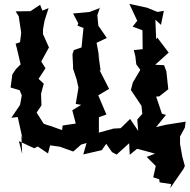

<svg xmlns="http://www.w3.org/2000/svg" viewBox="-20 -766 986 996"><path d="M200 -711 188 -741 138 -708 61 -707 77 -682 90 -596 84 -547 61 -539 67 -517 87 -432 63 -408 44 -380 35 -312 82 -298 93 -271 84 -222 39 -155 72 -159 97 -46 91 -64 95 32 78 -34 157 3 176 -6 229 30 240 -12 290 -5 360 20 401 -16 429 -24 412 35 508 13 531 -20 561 23 585 36 650 -23 653 37 691 6C723 14 753 22 784 31L741 48L788 95L775 154L806 164L808 180L868 189L863 210L932 110L939 95L926 48L914 -19V-58L939 -104L943 -135L842 -119L790 -107L841 -170L820 -176L790 -265L806 -266L853 -303L843 -396L831 -428L785 -430L855 -493L796 -571L790 -563L786 -664L815 -637L830 -710L797 -704L743 -726L651 -746L692 -658L668 -628L719 -609L720 -511L674 -506L682 -475L687 -432L708 -404L669 -338L659 -299L714 -217L718 -175L692 -146L697 -87L655 -149L606 -101L569 -99L493 -78V-158L532 -172L486 -280L484 -268L546 -305L496 -403L502 -399L489 -493L497 -459L481 -544L534 -569L490 -633L485 -687L504 -743L497 -724L445 -704L359 -696L386 -645L382 -633L413 -621L403 -520L363 -506L356 -485L359 -421V-410L378 -352L387 -311L373 -227L401 -222L355 -194L373 -125L305 -115L302 -91L241 -113L223 -118L206 -125L170 -182L195 -219L193 -280L207 -332L180 -357L216 -412L194 -447C208 -471 220 -496 234 -520L203 -589V-613L211 -658L232 -724Z"/></svg>

Font: Asimov Aggro
Style: Condensed
Weight: 500
Designer: Google
Version: Version 2.000980; 2014